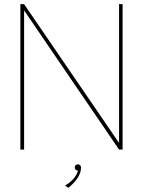

<svg xmlns="http://www.w3.org/2000/svg" viewBox="-20 -720 690 924"><path d="M309 184C343 156 370 123 370 86C370 76 362 71 355 71C346 71 340 77 340 85C340 93 343 99 353 101H355C355 101 349 141 293 173ZM570 0V-700H553V-32L96 -700H78V0H96V-670L553 0Z"/></svg>

Font: Advent Pro
Style: Thin
Weight: 100
Designer: Andreas Kalpakidis
Foundry: Andreas Kalpakidis
Version: Version 2.002 2007